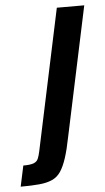

<svg xmlns="http://www.w3.org/2000/svg" viewBox="-156 -544 423 774"><g transform="rotate(-5 55.5 -157.0)"><path d="M-104 196 -86 112Q-58 112 -44.5 107Q-31 102 -26 90.5Q-21 79 -17 60L104 -510H215L104 13Q94 64 83 97.5Q72 131 58.5 151Q45 171 24 180.5Q3 190 -28 193Q-59 196 -104 196Z"/></g></svg>

Font: Saira Condensed SemiBold
Style: Italic
Weight: 600
Width: 3
Italic angle: -12°
Designer: Hector Gatti with collaboration of the Omnibus-Type team
Foundry: Omnibus-Type
Version: Version 1.101